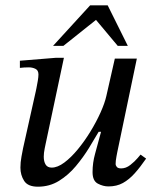

<svg xmlns="http://www.w3.org/2000/svg" viewBox="-20 -694 597 724"><path d="M123 10Q85 10 71 -12Q57 -34 57 -62Q57 -82 61 -103.5Q65 -125 67 -135L115 -350Q115 -350 117.5 -362Q120 -374 122.5 -389Q125 -404 125 -413Q125 -429 113.5 -434.5Q102 -440 89 -440Q79 -440 71 -439.5Q63 -439 55 -438V-465L190 -476H221L152 -151Q152 -151 148.5 -134Q145 -117 145 -103Q145 -85 152 -73.5Q159 -62 175 -62Q197 -62 222.5 -81Q248 -100 273.5 -131Q299 -162 321 -198Q343 -234 359 -269.5Q375 -305 381 -332L413 -473H496L422 -119Q422 -119 419 -103Q416 -87 416 -76Q416 -70 420.5 -64.5Q425 -59 437 -59Q455 -59 471.5 -72Q488 -85 499 -98Q510 -111 510 -111L531 -96Q509 -64 488 -40.5Q467 -17 443.5 -4Q420 9 389 9Q369 9 349 -1.5Q329 -12 329 -45Q329 -80 338.5 -114Q348 -148 361 -197H352Q337 -171 315.5 -136Q294 -101 266 -67.5Q238 -34 202.5 -12Q167 10 123 10ZM219 -521H180L320 -674H386L462 -521H424L342 -619Z"/></svg>

Font: STIX Two Text
Style: Italic
Weight: 400
Italic angle: -12°
Designer: Ross Mills, John Hudson & Paul Hanslow, Tiro Typeworks Ltd; with prior portions MicroPress Inc. and Coen Hoffman, Elsevi
Foundry: Tiro Typeworks Ltd
Version: Version 2.13 b171